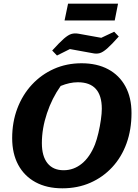

<svg xmlns="http://www.w3.org/2000/svg" viewBox="-20 -1009 747 1041"><path d="M318 12Q234 12 173 -21Q112 -54 79 -115Q46 -176 46 -260Q46 -347 74 -421Q102 -495 153 -550Q204 -605 272.5 -635.5Q341 -666 422 -666Q506 -666 566.5 -633.5Q627 -601 660 -540.5Q693 -480 693 -396Q693 -306 666 -231.5Q639 -157 588.5 -102.5Q538 -48 469.5 -18Q401 12 318 12ZM325 -86Q380 -86 424 -122Q468 -158 495 -226Q505 -252 513.5 -288Q522 -324 527 -359.5Q532 -395 532 -419Q532 -563 402 -563Q358 -563 309 -543Q262 -477 234.5 -394.5Q207 -312 207 -233Q207 -162 237.5 -124Q268 -86 325 -86ZM330 -898 349 -989H620L602 -898ZM289 -708 263 -735Q303 -779 326.5 -799.5Q350 -820 367.5 -825Q385 -830 407 -826L529 -804L599 -837L624 -811Q585 -767 561 -746Q537 -725 519.5 -720.5Q502 -716 480 -721L359 -743Z"/></svg>

Font: Piazzolla
Style: Bold Italic
Weight: 700
Italic angle: -11.3°
Designer: Juan Pablo del Peral
Foundry: Huerta Tipografica
Version: Version 1.330